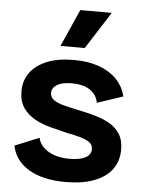

<svg xmlns="http://www.w3.org/2000/svg" viewBox="-55 -810 653 868"><g transform="rotate(5 272.0 -376.0)"><path d="M276 14Q223 14 180 4Q137 -6 106 -25Q75 -44 56 -70.5Q37 -97 31 -130L141 -175Q145 -153 163 -134Q181 -115 211.5 -103.5Q242 -92 285 -92Q331 -92 356 -105.5Q381 -119 381 -144Q381 -163 367 -174Q353 -185 326 -193Q299 -201 261 -208Q224 -217 185.5 -227Q147 -237 114.5 -255Q82 -273 61.5 -302.5Q41 -332 41 -378Q41 -426 67 -462Q93 -498 143 -518.5Q193 -539 265 -539Q330 -539 379 -521.5Q428 -504 459.5 -471.5Q491 -439 502 -394L385 -355Q381 -379 365.5 -397Q350 -415 324.5 -424Q299 -433 265 -433Q222 -433 198.5 -419Q175 -405 175 -382Q175 -363 190.5 -351Q206 -339 234 -331.5Q262 -324 300 -316Q340 -308 378 -297.5Q416 -287 446.5 -270Q477 -253 495 -225Q513 -197 513 -153Q513 -101 485 -63.5Q457 -26 404 -6Q351 14 276 14ZM309 -597H199L274 -766H417Z"/></g></svg>

Font: Bricolage Grotesque
Style: Bold
Weight: 700
Designer: Mathieu Triay
Foundry: Atelier Triay
Version: Version 1.001;gftools[0.9.33.dev8+g029e19f]